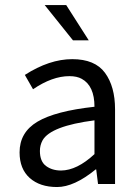

<svg xmlns="http://www.w3.org/2000/svg" viewBox="-20 -734 552 766"><path d="M139.2 -131.8Q139.2 -89.8 163.6 -71.8Q188 -53.7 223.6 -53.7Q287.1 -54.2 356.9 -119.1V-253.9Q182.6 -231.4 149.9 -174.3Q139.2 -154.8 139.2 -131.8ZM58.1 -126Q58.1 -206.1 129.4 -248.5Q200.7 -291 356.9 -308.1Q356.9 -391.6 306.2 -419.4Q287.1 -430.2 256.8 -430.2Q188.5 -430.2 111.8 -377.9L79.1 -435.1Q177.2 -498 268.1 -498Q358.9 -498 398.9 -443.4Q439 -388.7 439 -297.9V0H371.1L363.8 -58.1H361.8Q275.9 12.2 207.5 12.2Q139.2 12.2 98.6 -23.9Q58.1 -60.1 58.1 -126ZM158.2 -713.9H244.1L334 -573.2H271Z"/></svg>

Font: SourceSansPro-Regular
Style: Regular
Weight: 400
Designer: Paul D. Hunt
Foundry: Adobe Systems Incorporated
Version: Version 1.050;PS Version 1.000;hotconv 1.0.70;makeotf.lib2.5